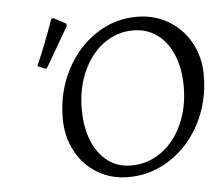

<svg xmlns="http://www.w3.org/2000/svg" viewBox="-50 -728 926 797"><g transform="rotate(-5 413.0 -330.0)"><path d="M203 -254Q203 -362 249 -452.5Q295 -543 373.5 -595.5Q452 -648 545 -648Q618 -648 676.5 -613.5Q735 -579 768.5 -518.5Q802 -458 802 -382Q802 -274 755.5 -183.5Q709 -93 629 -40.5Q549 12 454 12Q382 12 325 -22.5Q268 -57 235.5 -117.5Q203 -178 203 -254ZM715 -343Q715 -418 691.5 -474.5Q668 -531 625 -562Q582 -593 526 -593Q458 -593 403 -553Q348 -513 316.5 -442.5Q285 -372 285 -285Q285 -210 308 -153.5Q331 -97 372.5 -66Q414 -35 469 -35Q539 -35 595 -75Q651 -115 683 -185.5Q715 -256 715 -343ZM156 -468 147 -467 117 -480Q153 -561 192 -671L202 -672L252 -645L253 -635Z"/></g></svg>

Font: Alegreya SC
Style: Italic
Weight: 400
Italic angle: -7°
Designer: Juan Pablo del Peral
Foundry: Huerta Tipografica
Version: Version 2.007; ttfautohint (v1.6)